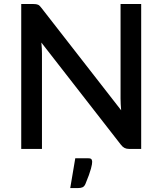

<svg xmlns="http://www.w3.org/2000/svg" viewBox="-20 -740 808 954"><path d="M681.5 -720V0H622Q608.5 0 599 -4.8Q589.5 -9.5 581 -20.5L185.5 -528.5Q187 -514 187.8 -499.8Q188.5 -485.5 188.5 -473.5V0H85.5V-720H146.5Q154 -720 159.2 -719.2Q164.5 -718.5 169 -716.5Q173.5 -714.5 177.5 -710.5Q181.5 -706.5 186 -700.5L582 -192Q580.5 -207.5 579.8 -222.5Q579 -237.5 579 -250.5V-720ZM419 46.5Q432 46.5 435 52.2Q438 58 438 64Q438 68.5 436.8 76.8Q435.5 85 432 98Q428.5 111 421.8 129.8Q415 148.5 404.5 174Q399 186.5 390.2 190.5Q381.5 194.5 367 194.5H329L354 46.5Z"/></svg>

Font: Lato 2
Style: Regular
Weight: 600
Designer: Lukasz Dziedzic with Adam Twardoch and Botio Nikoltchev
Foundry: tyPoland Lukasz Dziedzic
Version: Version 2.015; 2015-08-06; http://www.latofonts.com/